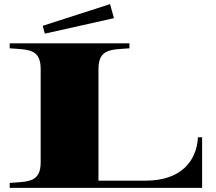

<svg xmlns="http://www.w3.org/2000/svg" viewBox="-20 -910 1045 930"><path d="M939 -245C932 -126 853 -35 686 -35H457V-576C457 -676 521 -669 607 -676V-700H27V-676C113 -669 177 -676 177 -576V-124C177 -24 113 -31 27 -24V0H959V-245ZM532 -822 513 -890 187 -785 197 -747Z"/></svg>

Font: Sprat Extended Black
Style: Regular
Weight: 900
Width: 9
Designer: Ethan Nakache
Foundry: Collletttivo
Version: Version 2.000;Glyphs 3.2 (3217)